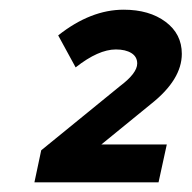

<svg xmlns="http://www.w3.org/2000/svg" viewBox="-20 -726 395 396"><path d="M51 -350 65 -416 227 -548Q263 -575 263 -595Q263 -609 251 -616.5Q239 -624 219 -624Q183 -624 136 -587L100 -653Q167 -706 235 -706Q288 -706 321.5 -681Q355 -656 355 -615Q355 -562 292 -512L189 -428H324L307 -350Z"/></svg>

Font: Red Hat Text
Style: Bold Italic
Weight: 700
Italic angle: -12°
Designer: Pentagram, MCKL
Foundry: Pentagram, MCKL
Version: Version 1.023; ttfautohint (v1.8.3)